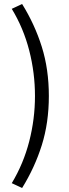

<svg xmlns="http://www.w3.org/2000/svg" viewBox="-20 -752 343 948"><path d="M89.2 176.2 38.1 152.4Q95.9 56.3 124.3 -54Q152.7 -164.3 152.7 -278Q152.7 -392.1 124.3 -502.7Q95.9 -613.3 38.1 -708.4L89.2 -732.2Q151.6 -631.7 186.4 -520.9Q221.2 -410 221.2 -278Q221.2 -146 186.4 -35.3Q151.6 75.4 89.2 176.2Z"/></svg>

Font: Source Sans Variable
Style: Regular
Weight: 200
Designer: Paul D. Hunt
Foundry: Adobe Systems Incorporated
Version: Version 3.006;hotconv 1.0.111;makeotfexe 2.5.65597